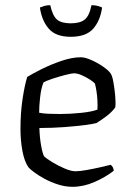

<svg xmlns="http://www.w3.org/2000/svg" viewBox="-20 -721 506 741"><path d="M260 0Q232 0 204 -9Q176 -18 152 -31Q128 -44 111.5 -56.5Q95 -69 90 -75Q74 -98 66.5 -138.5Q59 -179 59 -223Q59 -285 67 -338.5Q75 -392 85 -424Q104 -436 140 -454Q176 -472 217 -486Q258 -500 292 -500Q308 -500 332 -489.5Q356 -479 377 -464.5Q398 -450 406 -439Q413 -430 417.5 -405Q422 -380 424.5 -352.5Q427 -325 425 -307Q412 -288 388 -270.5Q364 -253 352 -246Q342 -243 308.5 -238.5Q275 -234 228.5 -230.5Q182 -227 132 -227Q133 -191 138.5 -160Q144 -129 150 -118Q159 -109 182 -95Q205 -81 230 -70.5Q255 -60 271 -60Q288 -60 315.5 -65Q343 -70 369.5 -76Q396 -82 407 -85Q418 -77 419 -62Q387 -37 344.5 -18.5Q302 0 260 0ZM210 -281Q251 -281 293.5 -285.5Q336 -290 356 -298Q357 -313 356 -333Q355 -353 352 -371.5Q349 -390 346 -399Q342 -404 327.5 -413.5Q313 -423 296 -430.5Q279 -438 267 -438Q256 -438 231 -431.5Q206 -425 182 -417Q158 -409 148 -403Q139 -382 135 -347Q131 -312 131 -286Q144 -283 165.5 -282Q187 -281 210 -281ZM253 -579Q195 -579 168 -610.5Q141 -642 134 -692Q141 -695 151 -698Q161 -701 174 -701Q183 -660 200 -645.5Q217 -631 253 -631Q289 -631 307 -645.5Q325 -660 333 -701Q347 -701 357.5 -698Q368 -695 374 -692Q367 -641 339.5 -610Q312 -579 253 -579Z"/></svg>

Font: Texturina ExtraLight
Style: Regular
Weight: 200
Designer: Guillermo Torres Carreño
Foundry: Omnibus-Type
Version: Version 1.002; ttfautohint (v1.8.3)